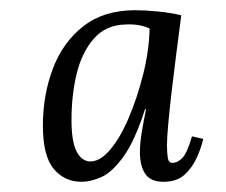

<svg xmlns="http://www.w3.org/2000/svg" viewBox="-20 -736 442 376"><path d="M245 -716Q264 -716 289.5 -713.5Q315 -711 335 -706Q330 -668 325 -629Q320 -590 316 -555.5Q312 -521 309.5 -493.5Q307 -466 307 -451Q307 -438 308.5 -427.5Q310 -417 318 -417Q327 -417 336.5 -426Q346 -435 356 -469L378 -464Q374 -446 365 -426.5Q356 -407 341 -393.5Q326 -380 300 -380Q275 -380 264.5 -395.5Q254 -411 254 -438Q254 -455 257.5 -476.5Q261 -498 266 -522H264Q244 -460 222 -429.5Q200 -399 179 -389.5Q158 -380 140 -380Q106 -380 85 -405.5Q64 -431 64 -490Q64 -550 83.5 -601.5Q103 -653 143 -684.5Q183 -716 245 -716ZM225 -688Q187 -687 163.5 -660Q140 -633 130 -591Q120 -549 120 -501Q120 -461 129 -441.5Q138 -422 154 -420Q174 -418 194.5 -441.5Q215 -465 232 -505Q249 -545 260.5 -591Q272 -637 273 -680Q266 -684 253 -686.5Q240 -689 225 -688Z"/></svg>

Font: Lora
Style: Italic
Weight: 400
Italic angle: -3°
Designer: Olga Karpushina, Alexei Vanyashin (Cyrillic)
Foundry: Cyreal
Version: Version 3.008